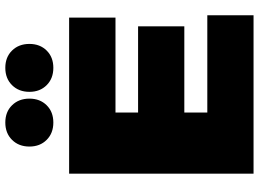

<svg xmlns="http://www.w3.org/2000/svg" viewBox="-147 -837 984 730"><g transform="rotate(-90 345.0 -472.0)"><path d="M49.8 0V-701.2H643.1V-524.9H282.2V-439H609.9V-263.2H282.2V-175.8H651.9V0ZM152.8 -852.1Q152.8 -892.6 178.2 -918.2Q203.6 -943.8 244.1 -943.8Q284.7 -943.8 309.8 -918.2Q335 -892.6 335 -852.1Q335 -812 309.8 -786.6Q284.7 -761.2 244.1 -761.2Q203.6 -761.2 178.2 -786.6Q152.8 -812 152.8 -852.1ZM360.8 -852.1Q360.8 -892.6 386.2 -918.2Q411.6 -943.8 452.1 -943.8Q492.7 -943.8 517.8 -918.2Q543 -892.6 543 -852.1Q543 -812 517.8 -786.6Q492.7 -761.2 452.1 -761.2Q411.6 -761.2 386.2 -786.6Q360.8 -812 360.8 -852.1Z"/></g></svg>

Font: Trueno Black
Style: Regular
Weight: 900
Designer: Julieta Ulanovsky
Foundry: Julieta Ulanovsky
Version: Version 3.001b | FøM Fix